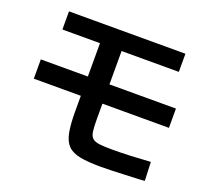

<svg xmlns="http://www.w3.org/2000/svg" viewBox="-124 -891 1129 1040"><g transform="rotate(20 440.0 -371.0)"><path d="M321.1 -240V-632.2H104.4V-736.7H775.6V-632.2H445.6V-242.2Q445.6 -197.8 448.9 -171.1Q452.2 -144.4 465.6 -132.2Q478.9 -120 505.6 -116.7Q532.2 -113.3 581.1 -113.3Q635.6 -113.3 686.7 -115.6Q737.8 -117.8 800 -122.2L804.4 -14.4Q783.3 -12.2 752.2 -11.1Q721.1 -10 686.7 -8.3Q652.2 -6.7 617.2 -5.6Q582.2 -4.4 555.6 -4.4Q481.1 -4.4 434.4 -13.3Q387.8 -22.2 363.3 -47.2Q338.9 -72.2 330 -118.9Q321.1 -165.6 321.1 -240ZM50 -328.9V-440H828.9V-328.9Z"/></g></svg>

Font: Paperlogy 6 SemiBold
Style: Regular
Weight: 600
Designer: redesigned by Lee Juim, glyphs from Gmarket Sans & Montserrat
Foundry: PT&
Version: Version 1.001